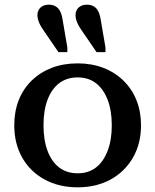

<svg xmlns="http://www.w3.org/2000/svg" viewBox="-20 -791 663 821"><path d="M411 -705 431 -588V-568H393L334 -654Q318 -676 310.5 -693.5Q303 -711 303 -727Q303 -746 316 -758.5Q329 -771 352 -771Q377 -771 391.5 -755.5Q406 -740 411 -705ZM248 -705 268 -588V-568H230L171 -654Q155 -676 147.5 -693.5Q140 -711 140 -727Q140 -746 153 -758.5Q166 -771 189 -771Q214 -771 228.5 -755.5Q243 -740 248 -705ZM583 -255Q583 -177 548.5 -117Q514 -57 453 -23.5Q392 10 312 10Q232 10 170.5 -23.5Q109 -57 75 -117Q41 -177 41 -255Q41 -314 60 -362.5Q79 -411 115.5 -446.5Q152 -482 201.5 -501Q251 -520 312 -520Q372 -520 421.5 -501Q471 -482 507.5 -446.5Q544 -411 563.5 -362.5Q583 -314 583 -255ZM166 -255Q166 -192 183.5 -145.5Q201 -99 233.5 -74.5Q266 -50 312 -50Q358 -50 390 -74.5Q422 -99 440 -145.5Q458 -192 458 -255Q458 -319 440 -365Q422 -411 390 -435.5Q358 -460 312 -460Q266 -460 233.5 -435.5Q201 -411 183.5 -365Q166 -319 166 -255Z"/></svg>

Font: Roboto Serif 36pt Medium
Style: Regular
Weight: 500
Designer: Greg Gazdowicz
Foundry: Commercial Type
Version: Version 1.008